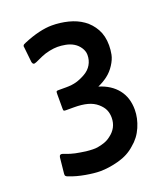

<svg xmlns="http://www.w3.org/2000/svg" viewBox="-133 -744 766 895"><g transform="rotate(-20 250.0 -296.0)"><path d="M386 4Q352 35 302.5 48.5Q253 62 210 62Q181 62 138.5 54.5Q96 47 63 34Q53 31 49.5 27Q46 23 47 15L55 -63Q56 -71 61 -74Q66 -77 78 -72Q106 -61 128 -56.5Q150 -52 179 -48Q217 -44 235.5 -47Q254 -50 271 -56Q288 -62 302 -73Q345 -104 345 -155Q345 -176 337.5 -193.5Q330 -211 310.5 -228Q291 -245 263 -252.5Q235 -260 196 -260H156Q148 -260 146 -262Q144 -264 144 -272V-344Q144 -356 146 -358Q148 -360 156 -360H194Q223 -360 244.5 -366Q266 -372 290 -385.5Q314 -399 326.5 -420.5Q339 -442 339 -468Q339 -487 327.5 -504.5Q316 -522 298.5 -532.5Q281 -543 259.5 -547Q238 -551 220 -551Q202 -551 180 -546.5Q158 -542 139.5 -534Q121 -526 104 -518Q93 -513 88.5 -515.5Q84 -518 82 -526L74 -601Q72 -607 74.5 -611.5Q77 -616 88 -620Q128 -637 164 -645.5Q200 -654 229 -654Q270 -654 310 -644Q350 -634 380.5 -612.5Q411 -591 430 -557Q449 -523 449 -476Q449 -453 444.5 -430.5Q440 -408 423.5 -382.5Q407 -357 384.5 -340Q362 -323 336 -312Q395 -294 427 -253.5Q459 -213 459 -153Q459 -111 440.5 -68Q422 -25 386 4Z"/></g></svg>

Font: NanumGothicCoding
Style: Bold
Weight: 700
Monospace: yes
Designer: Kwon Bruce; Nicolas Noh; Sung-woo Choi; Go-un Cha; Soo-hyun Park;
Foundry: NHN Corporation
Version: Version 2.000;PS 1;hotconv 1.0.49;makeotf.lib2.0.14853